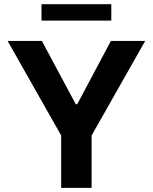

<svg xmlns="http://www.w3.org/2000/svg" viewBox="-20 -904 735 924"><path d="M181.6 -707 344.7 -402.3H351.6L513.7 -707H678.7L420.9 -252V0H274.4V-252L16.6 -707ZM515.6 -804.7H179.7V-883.8H515.6Z"/></svg>

Font: Pretendard GOV
Style: Bold
Weight: 700
Designer: Base glyphs from Inter by Rasmus Andersson; Hangeul glyphs from Noto Sans CJK(Source Han Sans) by Jang Soo-young and Kan
Foundry: Kil Hyung-jin
Version: Version 1.309